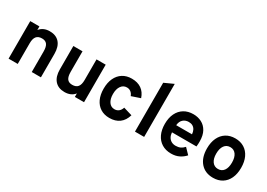

<svg xmlns="http://www.w3.org/2000/svg" viewBox="0 -1487 3148 2264"><g transform="rotate(30 1574.0 -355.0)"><path d="M78.2 0V-511H203V-462Q227.4 -492.7 261.6 -507.9Q295.8 -523 339.8 -523Q425.6 -523 472.1 -470.2Q518.6 -417.4 518.6 -318.6V0H393.8V-280.2Q393.8 -344.4 371.6 -374.2Q349.5 -404 302.4 -404Q251.7 -404 227.3 -374.2Q203 -344.4 203 -282.2V0Z M844.6 12Q759.1 12 712.2 -41.1Q665.2 -94.3 665.2 -192V-511H790V-231.2Q790 -166.5 812 -136.9Q834.1 -107.4 881.4 -107.4Q932.4 -107.4 956.6 -137.3Q980.8 -167.2 980.8 -229.2V-511H1105.6V0H980.8V-47.8Q957.5 -18.1 923.1 -3.1Q888.8 12 844.6 12Z M1455.1 12Q1384.3 12 1332.9 -20.4Q1281.5 -52.8 1253.6 -112.7Q1225.7 -172.6 1225.7 -255Q1225.7 -337.3 1254 -397.5Q1282.2 -457.6 1334.1 -490.3Q1385.9 -523 1456.7 -523Q1535.9 -523 1588.7 -486.2Q1641.4 -449.4 1665.1 -377.6L1546.5 -337.4Q1534.3 -369.5 1511.5 -386.9Q1488.7 -404.2 1458.3 -404.2Q1409.8 -404.2 1381.2 -364Q1352.5 -323.8 1352.5 -255Q1352.5 -187 1380.5 -147.1Q1408.5 -107.2 1455.9 -107.2Q1489.3 -107.2 1513.1 -126.1Q1536.9 -145.1 1548.5 -181.4L1666.7 -146Q1644 -67.7 1590.2 -27.9Q1536.4 12 1455.1 12Z M1799.2 0V-665.4L1924 -722V0Z M2295.4 12Q2221.8 12 2168.6 -21Q2115.3 -54 2086.8 -114.2Q2058.2 -174.4 2058.2 -256Q2058.2 -338.7 2087.4 -398.6Q2116.7 -458.5 2169.9 -490.8Q2223.2 -523 2295.4 -523Q2357.4 -523 2407.9 -496.9Q2458.5 -470.9 2488.4 -417.1Q2518.4 -363.4 2518.4 -280.6Q2518.4 -267.4 2517.8 -248.6Q2517.2 -229.9 2514.8 -211H2181.4Q2183.4 -175.9 2197.8 -149.8Q2212.2 -123.6 2237.2 -109.1Q2262.2 -94.6 2296.2 -94.6Q2332.6 -94.6 2359.4 -106.7Q2386.3 -118.8 2410.6 -145.8L2482.6 -71.4Q2449.6 -33.9 2403 -10.9Q2356.4 12 2295.4 12ZM2182.2 -308.6H2397.4Q2395 -341.9 2382.4 -366.1Q2369.8 -390.3 2347.4 -403.4Q2325 -416.4 2293 -416.4Q2248.9 -416.4 2218 -389.4Q2187.1 -362.4 2182.2 -308.6Z M2865.8 12Q2757.8 12 2695.5 -59.5Q2633.2 -130.9 2633.2 -255Q2633.2 -337.2 2661.6 -397.4Q2690 -457.5 2742.2 -490.2Q2794.5 -523 2865.8 -523Q2937 -523 2988.9 -490.4Q3040.9 -457.9 3069.1 -397.9Q3097.2 -337.9 3097.2 -255.4Q3097.2 -172.6 3069.2 -112.7Q3041.3 -52.7 2989.4 -20.4Q2937.4 12 2865.8 12ZM2865.8 -107.4Q2916.5 -107.4 2944.6 -146.4Q2972.6 -185.3 2972.6 -255.4Q2972.6 -325.7 2944.2 -364.9Q2915.9 -404 2865.8 -404Q2815.5 -404 2786.9 -364.5Q2758.4 -325 2758.4 -255Q2758.4 -185.8 2786.9 -146.6Q2815.5 -107.4 2865.8 -107.4Z"/></g></svg>

Font: Overpass
Style: Regular
Weight: 400
Designer: Delve Withrington, Dave Bailey, Thomas Jockin
Foundry: Delve Fonts LLC
Version: Version 4.000